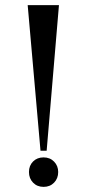

<svg xmlns="http://www.w3.org/2000/svg" viewBox="-20 -719 337 749"><path d="M162 -131H138L88 -699H210ZM93 -48Q93 -73 109 -89Q125 -105 150 -105Q175 -105 191 -88.5Q207 -72 207 -48Q207 -23 191 -6.5Q175 10 150 10Q125 10 109 -6.5Q93 -23 93 -48Z"/></svg>

Font: Moniqa Extra Bold Narrow Heading
Style: Regular
Weight: 800
Width: 4
Designer: Rajesh Rajput
Foundry: Rajesh Rajput
Version: Version 1.000;December 15, 2022;FontCreator 14.0.0.2794 32-b